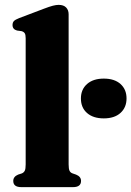

<svg xmlns="http://www.w3.org/2000/svg" viewBox="-20 -769 540 789"><path d="M262 -710.5V-93.5Q262 -75 265.8 -67.2Q269.5 -59.5 278 -56.5L292.5 -51.5Q313 -43.5 313 -25.5Q313 0 280 0H67.5Q34.5 0 34.5 -25.5Q34.5 -43 54.5 -51.5L70 -56.5Q78 -60 81.8 -67.5Q85.5 -75 85.5 -93V-612Q85.5 -626.5 81.5 -632.5Q77.5 -638.5 68.5 -641L50 -643.5Q31.5 -648.5 31.5 -666Q31.5 -676.5 37.2 -682.5Q43 -688.5 58.5 -694.5L160 -733Q183.5 -742 197.2 -745.5Q211 -749 221 -749Q241.5 -749 251.8 -738.2Q262 -727.5 262 -710.5ZM406.5 -282.5Q363 -282.5 337.8 -304.5Q312.5 -326.5 312.5 -364.5Q312.5 -401.5 337.8 -423.8Q363 -446 406.5 -446Q450.5 -446 475.2 -423.8Q500 -401.5 500 -364.5Q500 -327.5 475.2 -305Q450.5 -282.5 406.5 -282.5Z"/></svg>

Font: Fraunces 9pt
Style: Bold
Weight: 700
Version: Version 1.000;[b76b70a41]